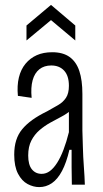

<svg xmlns="http://www.w3.org/2000/svg" viewBox="-20 -753 419 783"><path d="M140 10Q116 10 92.5 -2.5Q69 -15 53.5 -44.5Q38 -74 38 -122Q38 -155 46 -180.5Q54 -206 70.5 -226Q87 -246 112 -264Q137 -282 172 -299Q197 -313 217 -324.5Q237 -336 249 -354Q261 -372 261 -403Q261 -444 241.5 -465Q222 -486 189 -486Q160 -486 140.5 -470.5Q121 -455 113 -425.5Q105 -396 109 -354L53 -362Q49 -404 57 -437Q65 -470 84 -493Q103 -516 130 -528Q157 -540 193 -540Q237 -540 264 -520.5Q291 -501 303.5 -463.5Q316 -426 316 -370V-220Q317 -192 318 -152.5Q319 -113 322 -73Q325 -33 326 0H273Q272 -33 272 -71Q272 -109 272 -142H263Q251 -90 233 -56Q215 -22 191.5 -6Q168 10 140 10ZM150 -44Q168 -44 183.5 -55.5Q199 -67 213 -89Q227 -111 239 -142.5Q251 -174 261 -214V-315L290 -338Q285 -318 269 -303.5Q253 -289 231 -277.5Q209 -266 185.5 -253Q162 -240 141.5 -222.5Q121 -205 108 -180Q95 -155 95 -119Q95 -81 110 -62.5Q125 -44 150 -44ZM88 -588V-649L188 -733L287 -649V-588L188 -671Z"/></svg>

Font: Bricolage Grotesque 24pt Condensed ExtraLight
Style: Regular
Weight: 250
Width: 3
Designer: Mathieu Triay
Foundry: Atelier Triay
Version: Version 1.001;gftools[0.9.33.dev8+g029e19f]